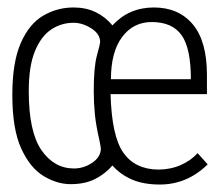

<svg xmlns="http://www.w3.org/2000/svg" viewBox="-20 -482 590 514"><path d="M408 12Q364 12 333 -1.5Q302 -15 281 -39Q261 -16 234 -2.5Q207 11 169 11Q133 11 97 -10.5Q61 -32 37 -84Q13 -136 13 -228Q13 -315 35.5 -366.5Q58 -418 95.5 -440Q133 -462 177 -462Q210 -462 236 -449.5Q262 -437 281 -414Q325 -462 392 -462Q458 -462 496 -417Q534 -372 534 -281V-230H276Q279 -118 310 -73.5Q341 -29 403 -28Q436 -28 463.5 -40Q491 -52 509 -72L536 -42Q481 12 408 12ZM277 -270H491Q491 -353 466 -388Q441 -423 386 -423Q337 -423 307 -383Q277 -343 277 -270ZM178 -31Q204 -31 226.5 -46Q249 -61 250 -83Q250 -88 246 -107Q237 -146 234 -176Q231 -206 231 -238Q231 -303 239.5 -333.5Q248 -364 248 -370Q248 -391 224.5 -406Q201 -421 177 -421Q144 -421 117 -403Q90 -385 73.5 -345Q57 -305 57 -238Q57 -129 91 -80Q125 -31 178 -31Z"/></svg>

Font: Inconsolata SemiExpanded Light
Style: Regular
Weight: 300
Width: 6
Monospace: yes
Designer: Raph Levien, Cyreal, Brenton Simpson
Foundry: Raph Levien, Cyreal, Google
Version: Version 3.001; ttfautohint (v1.8.2.53-6de2)